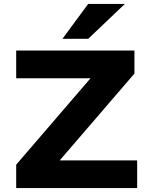

<svg xmlns="http://www.w3.org/2000/svg" viewBox="-20 -964 764 984"><path d="M63 0V-120L493 -620L508 -563H63V-705H669V-587L237 -85L223 -142H683V0ZM300 -765 432 -944H620L432 -765Z"/></svg>

Font: Nunito Sans 7pt SemiExpanded ExtraBold
Style: Regular
Weight: 800
Width: 6
Designer: Vernon Adams
Foundry: Vernon Adams
Version: Version 3.101;gftools[0.9.27]